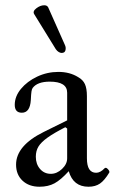

<svg xmlns="http://www.w3.org/2000/svg" viewBox="-20 -698 435 729"><path d="M130 11Q90 11 65.5 -12Q41 -35 41 -73Q41 -145 146 -197L235 -241V-346Q235 -388 169 -388Q122 -388 104 -364Q101 -360 99.5 -350.5Q98 -341 97 -318Q94 -270 63 -270Q36 -270 36 -300Q36 -332 59.5 -360.5Q83 -389 121 -407Q159 -425 202 -425Q245 -425 277 -405Q295 -395 302.5 -378.5Q310 -362 310 -333V-97Q310 -42 345 -42Q361 -42 377 -59Q382 -64 389.5 -56Q397 -48 395 -43Q377 -13 359.5 -1Q342 11 316 11Q258 11 241 -48Q211 -15 187 -2Q163 11 130 11ZM173 -38Q196 -38 215.5 -56.5Q235 -75 235 -97V-210L228 -215Q185 -193 160.5 -175.5Q136 -158 126 -141.5Q116 -125 116 -103Q116 -75 132 -56.5Q148 -38 173 -38ZM214 -497Q209 -497 203 -500.5Q197 -504 192 -511L110 -644Q103 -655 118 -666.5Q133 -678 148 -678Q159 -678 163 -670L227 -526Q231 -517 228.5 -507Q226 -497 214 -497Z"/></svg>

Font: Junicode
Style: Regular
Weight: 400
Designer: Peter S. Baker
Version: Version 2.100; ttfautohint (v1.8.4)